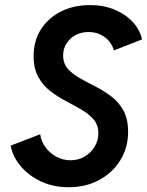

<svg xmlns="http://www.w3.org/2000/svg" viewBox="-20 -748 594 775"><path d="M257.8 7.8Q194.8 7.8 144.8 -15.9Q94.7 -39.6 63 -77.9Q31.2 -116.2 22.9 -160.2L142.1 -206.1Q146 -178.2 163.1 -154.3Q180.2 -130.4 207 -115.7Q233.9 -101.1 265.1 -101.1Q296.4 -101.1 321.8 -116.2Q347.2 -131.3 362.1 -156.2Q377 -181.2 377 -210Q377 -243.2 358.2 -265.4Q339.4 -287.6 309.6 -304.9Q279.8 -322.3 246.3 -339.8Q212.9 -357.4 183.1 -380.4Q153.3 -403.3 134.5 -437.3Q115.7 -471.2 115.7 -521.5Q115.7 -583.5 145.3 -629.6Q174.8 -675.8 226.3 -701.7Q277.8 -727.5 342.8 -727.5Q398.9 -727.5 443.4 -708.7Q487.8 -689.9 516.4 -658.7Q544.9 -627.4 553.2 -588.9L439.5 -544.4Q435.5 -562 422.4 -579.1Q409.2 -596.2 387.7 -607.4Q366.2 -618.7 337.4 -618.7Q307.1 -618.7 284.2 -606Q261.2 -593.3 248 -572Q234.9 -550.8 234.9 -524.4Q234.9 -491.7 253.9 -470.2Q272.9 -448.7 302.7 -432.1Q332.5 -415.5 366 -398.4Q399.4 -381.3 429.4 -358.6Q459.5 -335.9 478.3 -301.8Q497.1 -267.6 497.1 -216.3Q497.1 -151.9 465.8 -101.3Q434.6 -50.8 380.4 -21.5Q326.2 7.8 257.8 7.8Z"/></svg>

Font: Reddit Sans SemiBold
Style: Italic
Weight: 600
Italic angle: -11.25°
Designer: Stephen Hutchings
Version: Version 1.013